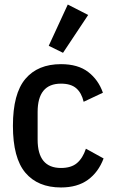

<svg xmlns="http://www.w3.org/2000/svg" viewBox="-20 -815 500 847"><path d="M249 12Q147 12 92 -53Q37 -118 37 -260Q37 -402 92 -467Q147 -532 249 -532Q324 -532 369 -497.5Q414 -463 434 -406L349 -366Q340 -405 316.5 -425.5Q293 -446 249 -446Q146 -446 146 -321V-199Q146 -74 249 -74Q294 -74 319.5 -95.5Q345 -117 359 -159L437 -116Q414 -55 367.5 -21.5Q321 12 249 12ZM258 -582 195 -613 279 -795 369 -749Z"/></svg>

Font: IBM Plex Sans Condensed Medium
Style: Regular
Weight: 500
Width: 3
Designer: Mike Abbink, Paul van der Laan, Pieter van Rosmalen
Foundry: Bold Monday
Version: Version 1.3